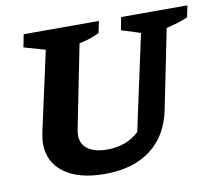

<svg xmlns="http://www.w3.org/2000/svg" viewBox="-75 -744 963 844"><g transform="rotate(-10 406.5 -321.5)"><path d="M328 12Q212 12 147 -35.5Q82 -83 82 -166Q82 -175 83.5 -186.5Q85 -198 87 -211L166 -571L71 -598L82 -655H418L407 -603Q387 -593 366.5 -586Q346 -579 317 -573L243 -202Q242 -194 241 -188Q240 -182 240 -177Q240 -136 270.5 -114Q301 -92 357 -92Q443 -92 499 -145L591 -571L506 -598L517 -655H813L802 -603Q762 -586 706 -573L635 -222Q613 -109 534 -48.5Q455 12 328 12Z"/></g></svg>

Font: Piazzolla
Style: Bold Italic
Weight: 700
Italic angle: -11.3°
Designer: Juan Pablo del Peral
Foundry: Huerta Tipografica
Version: Version 1.330